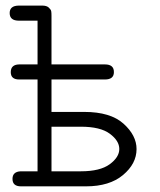

<svg xmlns="http://www.w3.org/2000/svg" viewBox="-20 -659 565 679"><path d="M14.2 -612.8Q14.2 -638.7 45.9 -639.2H129.9Q145 -639.2 152.6 -632.1Q160.2 -625 161.1 -619.4Q162.1 -613.8 162.1 -604V-431.2H351.1Q383.3 -431.2 382.8 -403.8Q382.8 -377.9 351.1 -377.9H162.1V-263.2H277.8Q370.6 -263.2 416.7 -221.7Q462.9 -180.2 462.9 -131.8Q462.9 -80.1 415 -40Q367.2 0 284.2 0H54.2Q24.4 0 24.2 -25.9Q23.9 -51.8 53.2 -53.2H112.8V-377.9H47.9Q18.1 -377.9 18.1 -403.8Q18.1 -430.7 47.9 -431.2H112.8V-585.9H46.9Q14.2 -585.9 14.2 -612.8ZM162.1 -53.2H266.1Q334 -53.2 367.9 -78.1Q401.9 -103 401.9 -132.1Q401.9 -161.1 368.4 -186Q335 -210.9 266.1 -210.9H162.1Z"/></svg>

Font: CMU Typewriter Text
Style: Light
Weight: 200
Version: Version 0.7.0